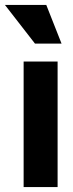

<svg xmlns="http://www.w3.org/2000/svg" viewBox="-52 -760 298 780"><path d="M44 0V-510H182V0ZM90 -583 -32 -740H136L198 -583Z"/></svg>

Font: Instrument Sans Condensed
Style: Bold
Weight: 700
Width: 3
Designer: Rodrigo Fuenzalida
Foundry: fragTYPE
Version: Version 1.000;gftools[0.9.28]